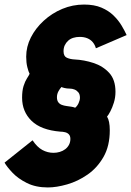

<svg xmlns="http://www.w3.org/2000/svg" viewBox="-32 -735 576 843"><path d="M438 -223Q450 -204 450 -163Q450 -94 422.5 -46Q395 2 352.5 31.5Q310 61 263 74.5Q216 88 178 88Q125 88 86 68.5Q47 49 22.5 23Q-2 -3 -12 -21L111 -119Q131 -89 154 -76.5Q177 -64 203 -64Q217 -64 230.5 -68Q244 -72 254.5 -80Q265 -88 271 -99.5Q277 -111 277 -125Q277 -138 270.5 -145Q264 -152 253.5 -154.5Q243 -157 233 -157Q148 -164 106.5 -204.5Q65 -245 65 -306Q65 -337 71.5 -357.5Q78 -378 86.5 -391Q95 -404 98 -411Q93 -420 88 -440Q83 -460 83 -486Q83 -530 103.5 -570.5Q124 -611 160 -644Q196 -677 241.5 -696Q287 -715 337 -715Q382 -715 413.5 -701.5Q445 -688 466.5 -667Q488 -646 502 -622.5Q516 -599 524 -581L389 -523Q385 -538 375.5 -549.5Q366 -561 351.5 -567Q337 -573 318 -573Q303 -573 290 -569Q277 -565 267.5 -556.5Q258 -548 252.5 -536.5Q247 -525 247 -510Q247 -488 261.5 -481.5Q276 -475 295 -474Q337 -472 378.5 -458.5Q420 -445 447.5 -415Q475 -385 475 -332Q475 -307 468 -284.5Q461 -262 452.5 -246Q444 -230 438 -223ZM218 -308Q218 -294 224 -286Q230 -278 239.5 -274.5Q249 -271 260 -269.5Q271 -268 281 -266.5Q291 -265 298 -262Q307 -269 313 -282Q319 -295 319 -306Q319 -321 312 -329.5Q305 -338 295 -342Q285 -346 274 -346Q262 -346 251.5 -348.5Q241 -351 238 -353Q231 -346 224.5 -334Q218 -322 218 -308Z"/></svg>

Font: Raleway Thin ExtraBold
Style: Italic
Weight: 800
Italic angle: -12°
Version: Version 4.026